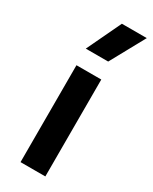

<svg xmlns="http://www.w3.org/2000/svg" viewBox="-199 -810 683 858"><g transform="rotate(30 143.0 -381.0)"><path d="M74 0V-500H202V0ZM73 -585 157 -762H285.5L188.5 -585Z"/></g></svg>

Font: Geologica Thin Roman Medium
Style: Regular
Weight: 500
Version: Version 1.010;gftools[0.9.28]